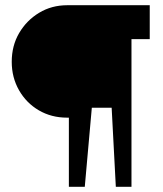

<svg xmlns="http://www.w3.org/2000/svg" viewBox="-20 -716 625 736"><path d="M244 0V-265H237Q177 -265 129 -293Q81 -321 53 -370Q25 -419 25 -479Q25 -541 53.5 -589.5Q82 -638 130 -667Q178 -696 238 -696H554V-566H484V0H424L408 -303H332L305 0Z"/></svg>

Font: Cairo Play ExtraBold
Style: Regular
Weight: 800
Version: Version 3.119